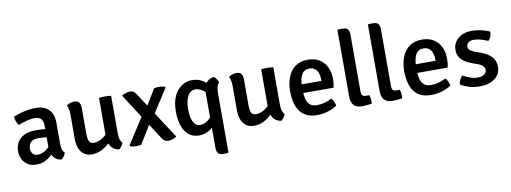

<svg xmlns="http://www.w3.org/2000/svg" viewBox="-71 -1151 4734 1780"><g transform="rotate(-10 2296.0 -260.5)"><path d="M41 -134.5Q41 -192.5 66.8 -229.5Q92.5 -266.5 136.2 -284.2Q180 -302 233.5 -302Q260.5 -302 295.5 -299.8Q330.5 -297.5 360.5 -291V-215.5Q335 -221.5 302 -223.2Q269 -225 242 -225Q199 -225 176 -202.8Q153 -180.5 153 -142.5Q153 -114 169.5 -94.5Q186 -75 216.5 -75Q251.5 -75 290.2 -99.5Q329 -124 355.5 -171L372.5 -88.5Q354.5 -67 328.2 -43.2Q302 -19.5 267.5 -3.2Q233 13 189 13Q139 13 106 -9Q73 -31 57 -65Q41 -99 41 -134.5ZM465 -51.5Q461.5 -36 449.8 -18.5Q438 -1 425 7.5Q391 2.5 369.5 -15Q348 -32.5 337.5 -57.2Q327 -82 324.5 -108V-331.5Q324.5 -375 304.2 -394.8Q284 -414.5 246 -414.5Q209.5 -414.5 170 -403.5Q130.5 -392.5 90.5 -378Q77.5 -391.5 69 -415Q60.5 -438.5 59.5 -460.5Q88.5 -473 125 -483.2Q161.5 -493.5 199.8 -499.5Q238 -505.5 271.5 -505.5Q319.5 -505.5 356.8 -488Q394 -470.5 415.5 -433.2Q437 -396 437 -337.5V-132.5Q437 -106 443 -85.5Q449 -65 465 -51.5Z M980 -140.5Q980 -112.5 986 -88.2Q992 -64 1008 -50.5Q1004 -35 992 -18Q980 -1 967 7.5Q914.5 -0.5 890.2 -39.2Q866 -78 866 -129V-494.5Q877 -497 892.2 -498Q907.5 -499 922.5 -499Q938 -499 952.8 -498Q967.5 -497 980 -494.5ZM578.5 -385.5Q578.5 -412 574.5 -435.8Q570.5 -459.5 560.5 -477Q573 -487.5 592 -494.5Q611 -501.5 631.5 -501.5Q665 -501.5 678.8 -483.2Q692.5 -465 692.5 -430V-183.5Q692.5 -137 704.5 -115.2Q716.5 -93.5 750.5 -93.5Q774 -93.5 801.2 -105Q828.5 -116.5 853.5 -137.8Q878.5 -159 894.5 -189V-83Q861 -45 813.8 -18Q766.5 9 712.5 9Q666 9 636.5 -13Q607 -35 592.8 -72.8Q578.5 -110.5 578.5 -158Z M1080 -477.5Q1097.5 -490 1118.5 -496.8Q1139.5 -503.5 1158 -503.5Q1179.5 -503.5 1192 -494.5Q1204.5 -485.5 1215.5 -468.5L1509.5 -18Q1493.5 -7 1472.2 0.5Q1451 8 1431.5 8Q1410.5 8 1397 -0.8Q1383.5 -9.5 1372.5 -26.5ZM1385 -494.5Q1393.5 -497 1406.2 -498.2Q1419 -499.5 1430.5 -499.5Q1447.5 -499.5 1461.8 -497.2Q1476 -495 1487 -491.5L1490.5 -483L1331.5 -236L1302 -205.5L1176.5 0.5Q1169 3 1156 4.2Q1143 5.5 1130 5.5Q1113.5 5.5 1098.5 3.2Q1083.5 1 1071.5 -3.5L1068 -12L1242.5 -283.5L1275 -315Z M1545.5 -246.5Q1545.5 -335 1573.5 -392.8Q1601.5 -450.5 1645.5 -479.2Q1689.5 -508 1738.5 -508Q1783 -508 1815.5 -494.5Q1848 -481 1871 -460.8Q1894 -440.5 1909.5 -419.5L1893.5 -322.5Q1867 -366 1829.5 -392.2Q1792 -418.5 1757 -418.5Q1729 -418.5 1707.5 -399.5Q1686 -380.5 1673.8 -342.2Q1661.5 -304 1661.5 -245.5Q1661.5 -189 1673 -153.5Q1684.5 -118 1703.5 -101.5Q1722.5 -85 1744.5 -85Q1783 -85 1818 -110Q1853 -135 1873.5 -175.5L1890.5 -89Q1876.5 -65.5 1851.2 -43Q1826 -20.5 1792.5 -5.8Q1759 9 1720.5 9Q1662 9 1623 -23.2Q1584 -55.5 1564.8 -113Q1545.5 -170.5 1545.5 -246.5ZM1848.5 -367Q1848.5 -417.5 1871.5 -456Q1894.5 -494.5 1947 -502Q1960 -494 1972 -476.5Q1984 -459 1988 -443.5Q1972.5 -430.5 1966.2 -406Q1960 -381.5 1960 -353V209L1953.5 215.5H1910Q1874.5 215.5 1861.5 198.5Q1848.5 181.5 1848.5 144Z M2506.5 -140.5Q2506.5 -112.5 2512.5 -88.2Q2518.5 -64 2534.5 -50.5Q2530.5 -35 2518.5 -18Q2506.5 -1 2493.5 7.5Q2441 -0.5 2416.8 -39.2Q2392.5 -78 2392.5 -129V-494.5Q2403.5 -497 2418.8 -498Q2434 -499 2449 -499Q2464.5 -499 2479.2 -498Q2494 -497 2506.5 -494.5ZM2105 -385.5Q2105 -412 2101 -435.8Q2097 -459.5 2087 -477Q2099.5 -487.5 2118.5 -494.5Q2137.5 -501.5 2158 -501.5Q2191.5 -501.5 2205.2 -483.2Q2219 -465 2219 -430V-183.5Q2219 -137 2231 -115.2Q2243 -93.5 2277 -93.5Q2300.5 -93.5 2327.8 -105Q2355 -116.5 2380 -137.8Q2405 -159 2421 -189V-83Q2387.5 -45 2340.2 -18Q2293 9 2239 9Q2192.5 9 2163 -13Q2133.5 -35 2119.2 -72.8Q2105 -110.5 2105 -158Z M2692.5 -211V-292.5H2924.5V-305.5Q2924.5 -338 2915.2 -365Q2906 -392 2885.8 -408.5Q2865.5 -425 2832 -425Q2784 -425 2760.8 -384.5Q2737.5 -344 2737.5 -271.5V-236.5Q2737.5 -192.5 2746.5 -156.2Q2755.5 -120 2779.2 -99Q2803 -78 2847.5 -78Q2885 -78 2919.5 -88.5Q2954 -99 2985 -114.5Q2999 -101.5 3008 -81Q3017 -60.5 3019.5 -43Q2983.5 -17 2933 -2Q2882.5 13 2830 13Q2769.5 13 2729 -8.2Q2688.5 -29.5 2664.8 -66Q2641 -102.5 2631 -149Q2621 -195.5 2621 -246Q2621 -320.5 2644 -379.8Q2667 -439 2714 -473.5Q2761 -508 2832.5 -508Q2897.5 -508 2942.2 -479.8Q2987 -451.5 3010 -403.2Q3033 -355 3033 -295.5Q3033 -269.5 3031 -251.2Q3029 -233 3024 -211Z M3338.5 -85Q3343 -73 3345.5 -58.2Q3348 -43.5 3348 -28.5Q3348 -22 3347.5 -15.5Q3347 -9 3345.5 -3Q3327 -0.5 3302.5 2Q3278 4.5 3255.5 4.5Q3203.5 4.5 3177.8 -22.8Q3152 -50 3152 -105.5V-729L3158.5 -735.5H3202Q3237 -735.5 3250.2 -718.8Q3263.5 -702 3263.5 -664V-129.5Q3263.5 -107.5 3273.2 -96.2Q3283 -85 3303.5 -85Z M3625.5 -85Q3630 -73 3632.5 -58.2Q3635 -43.5 3635 -28.5Q3635 -22 3634.5 -15.5Q3634 -9 3632.5 -3Q3614 -0.5 3589.5 2Q3565 4.5 3542.5 4.5Q3490.5 4.5 3464.8 -22.8Q3439 -50 3439 -105.5V-729L3445.5 -735.5H3489Q3524 -735.5 3537.2 -718.8Q3550.5 -702 3550.5 -664V-129.5Q3550.5 -107.5 3560.2 -96.2Q3570 -85 3590.5 -85Z M3766.5 -211V-292.5H3998.5V-305.5Q3998.5 -338 3989.2 -365Q3980 -392 3959.8 -408.5Q3939.5 -425 3906 -425Q3858 -425 3834.8 -384.5Q3811.5 -344 3811.5 -271.5V-236.5Q3811.5 -192.5 3820.5 -156.2Q3829.5 -120 3853.2 -99Q3877 -78 3921.5 -78Q3959 -78 3993.5 -88.5Q4028 -99 4059 -114.5Q4073 -101.5 4082 -81Q4091 -60.5 4093.5 -43Q4057.5 -17 4007 -2Q3956.5 13 3904 13Q3843.5 13 3803 -8.2Q3762.5 -29.5 3738.8 -66Q3715 -102.5 3705 -149Q3695 -195.5 3695 -246Q3695 -320.5 3718 -379.8Q3741 -439 3788 -473.5Q3835 -508 3906.5 -508Q3971.5 -508 4016.2 -479.8Q4061 -451.5 4084 -403.2Q4107 -355 4107 -295.5Q4107 -269.5 4105 -251.2Q4103 -233 4098 -211Z M4181.5 -36.5Q4182.5 -55 4193 -78.2Q4203.5 -101.5 4218 -115Q4249.5 -98 4285.2 -84.5Q4321 -71 4357.5 -71Q4396 -71 4418.2 -87.2Q4440.5 -103.5 4441 -128Q4441 -148 4426 -164.8Q4411 -181.5 4381.5 -192L4324 -213Q4289.5 -225.5 4260.8 -244.5Q4232 -263.5 4214.8 -291.2Q4197.5 -319 4197.5 -357Q4197.5 -404 4221 -437.8Q4244.5 -471.5 4285.2 -489.8Q4326 -508 4377.5 -508Q4420 -508 4466.8 -497Q4513.5 -486 4545 -471Q4545.5 -457 4541.5 -440.8Q4537.5 -424.5 4529.8 -410.8Q4522 -397 4512 -388.5Q4485 -401 4449.8 -411.8Q4414.5 -422.5 4377.5 -422.5Q4347.5 -422.5 4329.5 -407.8Q4311.5 -393 4311.5 -369.5Q4311.5 -350 4325.5 -337Q4339.5 -324 4368.5 -313.5L4430 -291Q4486.5 -270.5 4522.5 -234Q4558.5 -197.5 4558.5 -138Q4558.5 -68 4503.8 -27.5Q4449 13 4358.5 13Q4305.5 13 4260 -1.8Q4214.5 -16.5 4181.5 -36.5Z"/></g></svg>

Font: Signika Light Medium
Style: Regular
Weight: 500
Version: Version 2.003;gftools[0.9.32]